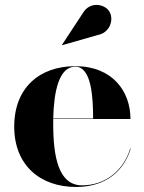

<svg xmlns="http://www.w3.org/2000/svg" viewBox="-20 -733 572 763"><path d="M369 -594C417.5 -603 434.5 -657 413.5 -689C395 -717 337 -729 309 -680.5L226.5 -555L227.5 -553.5ZM499.5 -143H497.5C472.5 -59 402 3.5 306 3.5C212 3.5 191.5 -111 191.5 -240C191.5 -246.5 191.5 -253.5 191.5 -260H498.5C498.5 -369 428 -470 279 -470C138 -470 36.5 -385 36.5 -230C36.5 -75 141 10 282 10C403 10 473.5 -56 499.5 -143ZM279 -468C343 -468 350 -350 350 -262H191.5C194 -368.5 214 -468 279 -468Z"/></svg>

Font: Bodoni* 96pt
Style: Bold
Weight: 700
Version: Version 2.3